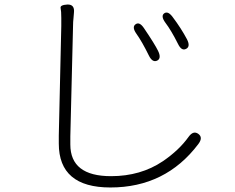

<svg xmlns="http://www.w3.org/2000/svg" viewBox="-20 -779 1040 849"><path d="M468 50Q240 50 240 -144Q240 -162 240 -180L251 -664Q251 -682 251 -700Q251 -730 248 -743.5Q245 -757 278 -759Q311 -760 307 -723L305 -699Q303 -682 303 -665L291 -176Q291 -158 291 -140Q291 0 471 0Q602 0 700 -66Q772 -115 814 -174Q835 -203 857 -187Q879 -171 857 -142Q712 50 468 50ZM675 -511Q654 -501 638 -534Q608 -595 583 -630Q562 -660 580 -672Q597 -684 617 -654Q665 -583 679 -554Q695 -521 675 -511ZM803 -563Q783 -552 767 -585Q737 -645 711 -679Q690 -708 706 -720Q723 -732 744 -703Q781 -654 807 -605Q823 -573 803 -563Z"/></svg>

Font: Resource Han Rounded CN Light
Style: Regular
Weight: 300
Designer: Cyano Hao (round all glyphs); Ryoko NISHIZUKA 西塚涼子 (kana, bopomofo & ideographs); Paul D. Hunt (Latin, Greek & Cyrillic)
Foundry: Cyano Hao
Version: 0.990